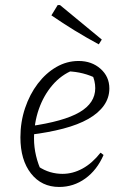

<svg xmlns="http://www.w3.org/2000/svg" viewBox="-20 -734 488 762"><path d="M215 8Q145 8 103 -45.5Q61 -99 61 -189Q61 -250 79.5 -305Q98 -360 130 -402Q162 -444 203.5 -468Q245 -492 292 -492Q344 -492 379 -461Q414 -430 414 -383Q414 -346 392.5 -315.5Q371 -285 330.5 -262Q290 -239 231 -223.5Q172 -208 98 -199V-233Q233 -252 295.5 -288.5Q358 -325 358 -384Q358 -413 345 -440L366 -421Q339 -435 309.5 -442.5Q280 -450 248 -451L271 -456Q223 -437 188 -396Q153 -355 134 -300.5Q115 -246 115 -184Q115 -150 123 -116Q131 -82 146 -51L131 -74Q155 -58 179 -51Q203 -44 228 -44Q269 -44 307.5 -65Q346 -86 379 -128L391 -119Q365 -59 318.5 -25.5Q272 8 215 8ZM372 -558Q322 -585 275.5 -613.5Q229 -642 184 -673L209 -714H218L384 -577Z"/></svg>

Font: Piazzolla Thin ExtraLight
Style: Italic
Weight: 250
Italic angle: -11.3°
Version: Version 2.005